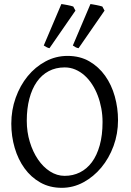

<svg xmlns="http://www.w3.org/2000/svg" viewBox="-20 -903 640 938"><path d="M481 -307.1Q481 -340.8 474.9 -373.8Q468.8 -406.7 457.5 -436.3Q446.3 -465.8 429.9 -491Q413.6 -516.1 393.1 -534.4Q372.6 -552.7 348.1 -563.2Q323.7 -573.7 295.9 -573.7Q252.4 -573.7 218 -555.4Q183.6 -537.1 159.9 -503.2Q136.2 -469.2 123.5 -420.9Q110.8 -372.6 110.8 -313Q110.8 -258.3 125.7 -209.5Q140.6 -160.6 165.8 -123.8Q190.9 -86.9 224.6 -65.4Q258.3 -43.9 295.9 -43.9Q336.4 -43.9 370.4 -60.8Q404.3 -77.6 429 -110.8Q453.6 -144 467.3 -193.4Q481 -242.7 481 -307.1ZM556.6 -315.9Q556.6 -249.5 534.7 -189.7Q512.7 -129.9 474.9 -84.5Q437 -39.1 387.2 -12.2Q337.4 14.6 281.7 14.6Q223.1 14.6 177.2 -11.2Q131.3 -37.1 99.9 -80.6Q68.4 -124 51.8 -180.7Q35.2 -237.3 35.2 -298.8Q35.2 -365.2 56.6 -425.3Q78.1 -485.4 115.2 -530.8Q152.3 -576.2 202.4 -603Q252.4 -629.9 310.1 -629.9Q370.6 -629.9 416.5 -603.3Q462.4 -576.7 493.7 -532.7Q524.9 -488.8 540.8 -432.1Q556.6 -375.5 556.6 -315.9ZM221.7 -667.5Q213.4 -669.4 208.5 -672.1Q203.6 -674.8 193.8 -680.7L279.8 -883.3Q285.6 -882.3 293.7 -881.1Q301.8 -879.9 309.8 -878.2Q317.9 -876.5 325.4 -874.8Q333 -873 337.9 -871.1L348.6 -851.1ZM363.8 -667.5Q354.5 -669.4 349.6 -672.1Q344.7 -674.8 335.9 -680.7L421.9 -883.3Q427.7 -882.3 435.5 -881.1Q443.4 -879.9 451.4 -878.2Q459.5 -876.5 467 -874.8Q474.6 -873 480 -871.1L490.7 -851.1Z"/></svg>

Font: Noto Serif Devanagari
Style: Regular
Weight: 400
Designer: Monotype Design Team
Foundry: Monotype Imaging Inc.
Version: Version 1.01